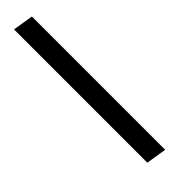

<svg xmlns="http://www.w3.org/2000/svg" viewBox="42 -123 547 547"><g transform="rotate(45 316.0 151.0)"><path d="M16 182H553L563 120H26Z"/></g></svg>

Font: Charger Pro
Style: LitNarObl
Weight: 300
Designer: Jasper
Foundry: Cannot Into Space Fonts
Version: Version 1.09